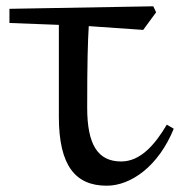

<svg xmlns="http://www.w3.org/2000/svg" viewBox="-20 -575 577 610"><path d="M319 15C397 15 484 -48 532 -166L510 -179C471 -113 425 -62 365 -62C291 -62 257 -115 257 -233C257 -378 259 -443 262 -492L435 -480L476 -536L467 -555L10 -547V-502L167 -496V-204C167 -48 220 15 319 15Z"/></svg>

Font: Basteleur Moonlight
Style: Regular
Weight: 300
Designer: Keussel
Foundry: Keussel Studio
Version: Version 1.300;Glyphs 3.2 (3192)